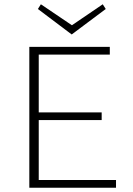

<svg xmlns="http://www.w3.org/2000/svg" viewBox="-20 -877 620 897"><path d="M474 -835 315 -716 157 -835 171 -857 316 -759 460 -857ZM161 -36H522V0H117V-658H493V-622H161V-352H455V-316H161Z"/></svg>

Font: EauTestText Light
Style: Regular
Weight: 300
Designer: Christian Thalmann (Catharsis Fonts)
Version: Version 0.001;PS 000.001;hotconv 1.0.88;makeotf.lib2.5.64775